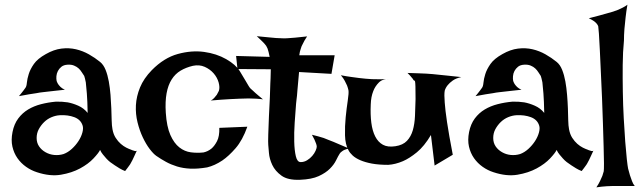

<svg xmlns="http://www.w3.org/2000/svg" viewBox="-20 -769 2738 816"><path d="M87.9 -395.5Q92.8 -401.4 94.2 -417.5Q95.7 -433.6 102.1 -454.1Q108.4 -474.6 124 -497.1Q139.6 -519.5 174.8 -539.1Q209 -558.6 241.2 -562.5Q273.4 -566.4 302.7 -559.6Q332 -552.7 357.9 -538.1Q383.8 -523.4 405.3 -505.9Q419.9 -494.1 428.7 -472.2Q437.5 -450.2 442.4 -422.9Q447.3 -395.5 449.7 -365.7Q452.1 -335.9 453.1 -308.1Q454.1 -280.3 454.6 -257.3Q455.1 -234.4 458 -219.7Q461.9 -198.2 471.7 -183.1Q481.4 -168 493.2 -157.7Q504.9 -147.5 516.6 -141.6Q528.3 -135.7 537.1 -132.8Q543 -129.9 547.9 -128.9Q557.6 -125 561.5 -128.9Q555.7 -115.2 550.8 -105.5Q545.9 -95.7 543 -88.9Q539.1 -81.1 536.1 -76.2Q533.2 -70.3 529.3 -65.4Q526.4 -60.5 521.5 -54.7Q516.6 -48.8 511.7 -42Q499 -46.9 487.8 -53.7Q476.6 -60.5 467.8 -66.4Q457 -73.2 448.2 -80.1Q439.5 -86.9 431.6 -95.7Q424.8 -103.5 417.5 -112.3Q410.2 -121.1 405.3 -131.8Q399.4 -119.1 377.4 -95.7Q355.5 -72.3 320.3 -53.2Q285.2 -34.2 238.8 -26.4Q192.4 -18.6 136.7 -37.1Q112.3 -44.9 90.8 -60.1Q69.3 -75.2 54.2 -96.7Q39.1 -118.2 32.7 -146Q26.4 -173.8 33.2 -208Q40 -242.2 57.6 -265.6Q75.2 -289.1 99.6 -303.7Q124 -318.4 154.3 -326.2Q184.6 -334 216.8 -336.9Q242.2 -337.9 267.6 -334Q289.1 -330.1 312.5 -319.8Q335.9 -309.6 352.5 -289.1Q351.6 -340.8 349.1 -371.6Q346.7 -402.3 344.7 -418.9Q340.8 -438.5 337.9 -446.3Q333 -453.1 327.6 -461.9Q322.3 -470.7 314.5 -478Q306.6 -485.4 294.9 -490.2Q283.2 -495.1 267.6 -494.1Q251 -493.2 241.2 -485.4Q231.4 -477.5 226.1 -467.3Q220.7 -457 219.7 -445.3Q218.8 -433.6 220.7 -424.8Q222.7 -418.9 226.6 -412.1Q230.5 -406.2 237.3 -399.4Q244.1 -392.6 255.9 -387.7Q233.4 -384.8 215.8 -383.3Q198.2 -381.8 185.5 -379.9Q170.9 -377.9 160.2 -377Q149.4 -376 134.8 -373Q122.1 -371.1 103.5 -368.2Q85 -365.2 60.5 -360.4Q66.4 -367.2 71.3 -373.5Q76.2 -379.9 80.1 -384.8Q84 -390.6 87.9 -395.5ZM234.4 -279.3Q216.8 -278.3 199.2 -271Q181.6 -263.7 168 -250.5Q154.3 -237.3 145 -220.2Q135.7 -203.1 135.7 -182.6Q135.7 -162.1 146 -147Q156.2 -131.8 173.3 -122.1Q190.4 -112.3 210.4 -110.4Q230.5 -108.4 250 -114.3Q268.6 -121.1 285.2 -136.2Q301.8 -151.4 313.5 -169.4Q325.2 -187.5 330.1 -205.6Q335 -223.6 331.1 -235.4Q323.2 -260.7 295.9 -271Q268.6 -281.2 234.4 -279.3Z M1097.7 -346.7Q1085.9 -348.6 1068.8 -349.6Q1051.8 -350.6 1036.1 -350.6Q1018.6 -350.6 999 -349.6Q978.5 -348.6 958 -347.7Q940.4 -346.7 918.5 -345.2Q896.5 -343.8 876 -341.8Q883.8 -345.7 890.1 -352.5Q896.5 -359.4 901.4 -366.2Q906.2 -374 910.2 -382.8Q915 -397.5 909.2 -418.5Q903.3 -439.5 888.2 -457Q873 -474.6 850.1 -484.9Q827.1 -495.1 799.8 -489.3Q770.5 -482.4 747.6 -468.8Q724.6 -455.1 709.5 -431.2Q694.3 -407.2 688 -372.6Q681.6 -337.9 684.6 -290Q688.5 -230.5 704.1 -195.3Q719.7 -160.2 742.2 -142.6Q764.6 -125 791.5 -121.6Q818.4 -118.2 844.7 -121.1Q863.3 -125 878.9 -137.7Q891.6 -148.4 902.3 -168.9Q913.1 -189.5 912.1 -225.6L1031.2 -230.5Q1010.7 -172.9 981.4 -139.2Q952.1 -105.5 924.8 -86.9Q892.6 -65.4 860.4 -57.6Q820.3 -50.8 789.1 -52.2Q757.8 -53.7 732.4 -61.5Q707 -69.3 685.5 -81.1Q664.1 -92.8 644.5 -106.4Q631.8 -115.2 616.2 -135.7Q600.6 -156.2 586.9 -185.1Q573.2 -213.9 564.5 -249Q555.7 -284.2 557.6 -321.8Q559.6 -359.4 575.2 -397.5Q590.8 -435.5 625 -470.7Q676.8 -523.4 735.8 -539.6Q794.9 -555.7 847.7 -548.3Q900.4 -541 941.4 -517.6Q982.4 -494.1 999 -466.8Q1015.6 -439.5 1023.9 -425.3Q1032.2 -411.1 1036.6 -403.8Q1041 -396.5 1044.4 -393.1Q1047.9 -389.6 1054.7 -383.8Q1059.6 -378.9 1066.4 -373Q1072.3 -368.2 1080.1 -361.3Q1087.9 -354.5 1097.7 -346.7Z M1071.3 -615.2Q1100.6 -612.3 1120.6 -610.4Q1140.6 -608.4 1153.3 -607.4Q1168 -606.4 1176.8 -606.4Q1185.5 -605.5 1200.2 -606.4Q1212.9 -607.4 1233.4 -608.9Q1253.9 -610.4 1285.2 -614.3Q1278.3 -604.5 1274.4 -597.2Q1270.5 -589.8 1267.6 -584L1261.7 -572.3Q1259.8 -566.4 1257.8 -560.5Q1255.9 -555.7 1254.4 -548.8Q1252.9 -542 1252 -534.2H1402.3L1388.7 -455.1L1251 -462.9Q1246.1 -413.1 1244.1 -385.7Q1242.2 -358.4 1240.2 -345.7L1238.3 -328.1Q1235.4 -291 1232.4 -247.6Q1229.5 -204.1 1230.5 -167Q1231.4 -129.9 1237.3 -105Q1243.2 -80.1 1257.8 -80.1Q1272.5 -80.1 1285.2 -87.9Q1297.9 -95.7 1307.1 -106.4Q1316.4 -117.2 1321.3 -128.4Q1326.2 -139.6 1326.2 -145.5Q1326.2 -151.4 1323.2 -159.2Q1318.4 -173.8 1305.7 -196.3Q1334 -189.5 1355.5 -182.6Q1366.2 -178.7 1375 -174.8Q1384.8 -170.9 1397.5 -166Q1408.2 -161.1 1424.8 -154.3Q1441.4 -147.5 1463.9 -137.7Q1442.4 -133.8 1432.6 -125Q1426.8 -121.1 1423.8 -116.2Q1417 -105.5 1408.2 -87.4Q1399.4 -69.3 1381.8 -51.8Q1364.3 -34.2 1334.5 -20.5Q1304.7 -6.8 1254.9 -4.9Q1203.1 -2.9 1176.3 -22.5Q1149.4 -42 1137.2 -67.9Q1125 -93.8 1123 -119.1Q1121.1 -144.5 1120.1 -153.3Q1119.1 -162.1 1120.1 -197.3Q1121.1 -232.4 1123 -274.9Q1125 -317.4 1127 -356.9Q1128.9 -396.5 1128.9 -415Q1128.9 -424.8 1129.9 -435.5Q1129.9 -444.3 1130.4 -454.6Q1130.9 -464.8 1130.9 -474.6L989.3 -475.6L983.4 -531.2L1126 -527.3Q1124 -538.1 1121.6 -547.4Q1119.1 -556.6 1117.2 -562.5Q1114.3 -569.3 1111.3 -574.2Q1107.4 -579.1 1102.5 -585Q1097.7 -589.8 1089.8 -597.7Q1082 -605.5 1071.3 -615.2Z M1428.7 -449.2Q1454.1 -444.3 1473.1 -441.9Q1492.2 -439.5 1505.9 -437.5Q1521.5 -435.5 1533.2 -434.6Q1544.9 -433.6 1560.5 -432.6Q1586.9 -431.6 1634.8 -432.6Q1606.4 -434.6 1590.3 -418.5Q1574.2 -402.3 1566.4 -381.8Q1556.6 -357.4 1555.7 -325.2Q1553.7 -282.2 1558.1 -247.6Q1562.5 -212.9 1574.7 -189Q1586.9 -165 1607.4 -153.8Q1627.9 -142.6 1660.2 -147.5Q1692.4 -152.3 1709.5 -170.4Q1726.6 -188.5 1734.4 -215.3Q1742.2 -242.2 1743.7 -276.4Q1745.1 -310.5 1746.1 -347.7Q1746.1 -384.8 1745.6 -400.9Q1745.1 -417 1744.1 -421.9Q1743.2 -426.8 1741.2 -426.3Q1739.3 -425.8 1736.3 -430.7Q1734.4 -434.6 1730.5 -438.5Q1727.5 -442.4 1722.7 -447.8Q1717.8 -453.1 1711.9 -459Q1737.3 -458 1757.3 -457.5Q1777.3 -457 1791 -456.1Q1806.6 -455.1 1818.4 -454.1Q1829.1 -453.1 1846.7 -451.2Q1861.3 -449.2 1884.8 -447.3Q1908.2 -445.3 1940.4 -441.4Q1918 -436.5 1904.3 -426.8Q1890.6 -417 1882.8 -407.2Q1874 -396.5 1870.1 -383.8Q1867.2 -367.2 1870.1 -333Q1872.1 -302.7 1879.9 -250Q1887.7 -197.3 1904.3 -111.3L1827.1 -65.4L1811.5 -195.3Q1783.2 -147.5 1751.5 -121.6Q1719.7 -95.7 1692.4 -84Q1660.2 -70.3 1629.9 -68.4Q1589.8 -68.4 1561 -73.7Q1532.2 -79.1 1511.7 -87.9Q1491.2 -96.7 1479 -107.9Q1466.8 -119.1 1460.9 -130.9Q1447.3 -155.3 1446.3 -193.8Q1445.3 -232.4 1449.2 -271Q1453.1 -309.6 1458 -341.8Q1462.9 -374 1460.9 -385.7Q1459 -394.5 1455.1 -405.3Q1451.2 -414.1 1445.3 -425.3Q1439.5 -436.5 1428.7 -449.2Z M2028.3 -395.5Q2033.2 -401.4 2034.7 -417.5Q2036.1 -433.6 2042.5 -454.1Q2048.8 -474.6 2064.5 -497.1Q2080.1 -519.5 2115.2 -539.1Q2149.4 -558.6 2181.6 -562.5Q2213.9 -566.4 2243.2 -559.6Q2272.5 -552.7 2298.3 -538.1Q2324.2 -523.4 2345.7 -505.9Q2360.4 -494.1 2369.1 -472.2Q2377.9 -450.2 2382.8 -422.9Q2387.7 -395.5 2390.1 -365.7Q2392.6 -335.9 2393.6 -308.1Q2394.5 -280.3 2395 -257.3Q2395.5 -234.4 2398.4 -219.7Q2402.3 -198.2 2412.1 -183.1Q2421.9 -168 2433.6 -157.7Q2445.3 -147.5 2457 -141.6Q2468.8 -135.7 2477.5 -132.8Q2483.4 -129.9 2488.3 -128.9Q2498 -125 2502 -128.9Q2496.1 -115.2 2491.2 -105.5Q2486.3 -95.7 2483.4 -88.9Q2479.5 -81.1 2476.6 -76.2Q2473.6 -70.3 2469.7 -65.4Q2466.8 -60.5 2461.9 -54.7Q2457 -48.8 2452.1 -42Q2439.5 -46.9 2428.2 -53.7Q2417 -60.5 2408.2 -66.4Q2397.5 -73.2 2388.7 -80.1Q2379.9 -86.9 2372.1 -95.7Q2365.2 -103.5 2357.9 -112.3Q2350.6 -121.1 2345.7 -131.8Q2339.8 -119.1 2317.9 -95.7Q2295.9 -72.3 2260.7 -53.2Q2225.6 -34.2 2179.2 -26.4Q2132.8 -18.6 2077.1 -37.1Q2052.7 -44.9 2031.2 -60.1Q2009.8 -75.2 1994.6 -96.7Q1979.5 -118.2 1973.1 -146Q1966.8 -173.8 1973.6 -208Q1980.5 -242.2 1998 -265.6Q2015.6 -289.1 2040 -303.7Q2064.5 -318.4 2094.7 -326.2Q2125 -334 2157.2 -336.9Q2182.6 -337.9 2208 -334Q2229.5 -330.1 2252.9 -319.8Q2276.4 -309.6 2293 -289.1Q2292 -340.8 2289.6 -371.6Q2287.1 -402.3 2285.2 -418.9Q2281.2 -438.5 2278.3 -446.3Q2273.4 -453.1 2268.1 -461.9Q2262.7 -470.7 2254.9 -478Q2247.1 -485.4 2235.4 -490.2Q2223.6 -495.1 2208 -494.1Q2191.4 -493.2 2181.6 -485.4Q2171.9 -477.5 2166.5 -467.3Q2161.1 -457 2160.2 -445.3Q2159.2 -433.6 2161.1 -424.8Q2163.1 -418.9 2167 -412.1Q2170.9 -406.2 2177.7 -399.4Q2184.6 -392.6 2196.3 -387.7Q2173.8 -384.8 2156.2 -383.3Q2138.7 -381.8 2126 -379.9Q2111.3 -377.9 2100.6 -377Q2089.8 -376 2075.2 -373Q2062.5 -371.1 2043.9 -368.2Q2025.4 -365.2 2001 -360.4Q2006.8 -367.2 2011.7 -373.5Q2016.6 -379.9 2020.5 -384.8Q2024.4 -390.6 2028.3 -395.5ZM2174.8 -279.3Q2157.2 -278.3 2139.6 -271Q2122.1 -263.7 2108.4 -250.5Q2094.7 -237.3 2085.4 -220.2Q2076.2 -203.1 2076.2 -182.6Q2076.2 -162.1 2086.4 -147Q2096.7 -131.8 2113.8 -122.1Q2130.9 -112.3 2150.9 -110.4Q2170.9 -108.4 2190.4 -114.3Q2209 -121.1 2225.6 -136.2Q2242.2 -151.4 2253.9 -169.4Q2265.6 -187.5 2270.5 -205.6Q2275.4 -223.6 2271.5 -235.4Q2263.7 -260.7 2236.3 -271Q2209 -281.2 2174.8 -279.3Z M2514.6 27.3Q2524.4 12.7 2530.3 0Q2536.1 -12.7 2540 -21.5Q2543.9 -32.2 2545.9 -41Q2546.9 -46.9 2546.9 -75.2Q2546.9 -103.5 2545.4 -146.5Q2543.9 -189.5 2542.5 -243.2Q2541 -296.9 2538.6 -352.5Q2536.1 -408.2 2533.7 -460.9Q2531.2 -513.7 2529.3 -556.2Q2527.3 -598.6 2525.4 -626Q2523.4 -653.3 2522.5 -657.2Q2520.5 -663.1 2515.6 -668.9Q2505.9 -680.7 2482.4 -691.4Q2532.2 -704.1 2558.6 -711.9Q2574.2 -715.8 2585.9 -719.7Q2596.7 -723.6 2607.4 -727.5Q2616.2 -731.4 2627 -736.8Q2637.7 -742.2 2646.5 -749Q2641.6 -720.7 2638.7 -694.3Q2635.7 -668 2633.8 -645.5Q2631.8 -620.1 2631.8 -596.7Q2627 -548.8 2626.5 -492.7Q2626 -436.5 2627 -378.9Q2627.9 -321.3 2630.9 -266.6Q2633.8 -211.9 2637.2 -167.5Q2640.6 -123 2644 -92.3Q2647.5 -61.5 2649.4 -52.7Q2653.3 -38.1 2657.2 -24.4Q2661.1 -12.7 2666 0.5Q2670.9 13.7 2677.7 21.5H2583Q2570.3 21.5 2558.6 22.5Q2547.9 23.4 2536.1 24.4Q2524.4 25.4 2514.6 27.3Z"/></svg>

Font: Lakki Reddy
Style: Regular
Weight: 400
Designer: Appaji Ambarisha Darbha
Version: Version 1.0.4; ttfautohint (v1.2.42-39fb)